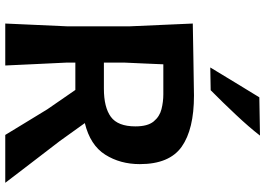

<svg xmlns="http://www.w3.org/2000/svg" viewBox="-159 -849 1008 730"><g transform="rotate(90 345.0 -484.0)"><path d="M69.5 0Q72 -57.5 74.5 -112Q77 -166.5 80 -233.5V-475Q77 -544.5 74.5 -599.2Q72 -654 69.5 -713Q123 -714 195.2 -715.2Q267.5 -716.5 343.5 -717.5Q471.5 -717.5 537.8 -670.8Q604 -624 604 -511.5Q604 -437 568 -380Q532 -323 448 -302.5L516.5 -207Q542 -174 570.2 -137Q598.5 -100 625.8 -64.5Q653 -29 675 0H493Q466.5 -43.5 442.5 -83Q418.5 -122.5 395.5 -160L322 -266.5H218V-233.5Q221 -166.5 223.8 -112.2Q226.5 -58 229 0ZM338.5 -601H224.5Q223 -566.5 221.5 -530.5Q220 -494.5 218 -453V-375H317Q388 -375 424.2 -401.5Q460.5 -428 460.5 -495Q460.5 -541.5 441.8 -564.2Q423 -587 395 -594Q367 -601 338.5 -601ZM236.5 -779.5Q265.5 -827 293.5 -873.5Q321.5 -920 350 -966L495.5 -968.5Q464 -927.5 416.2 -876.8Q368.5 -826 323 -781Z"/></g></svg>

Font: Commissioner Loud SemiBold
Style: Regular
Weight: 600
Designer: Kostas Bartsokas
Foundry: Kostas Bartsokas
Version: Version 1.000; ttfautohint (v1.8.3)